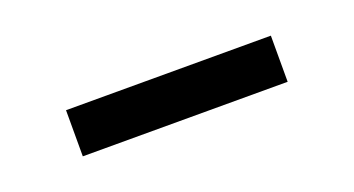

<svg xmlns="http://www.w3.org/2000/svg" viewBox="-24 -831 490 266"><g transform="rotate(-20 221.0 -698.0)"><path d="M70 -664H372V-732H70Z"/></g></svg>

Font: Source Han Serif CN SemiBold
Style: Regular
Weight: 600
Designer: Ryoko NISHIZUKA 西塚涼子 (kana & ideographs); Frank Grießhammer (Latin, Greek & Cyrillic); Wenlong ZHANG 张文龙 (bopomofo); San
Foundry: Adobe Systems Incorporated
Version: Version 1.000;PS 1;hotconv 16.6.53;makeotf.lib2.5.65590